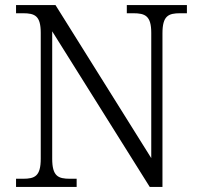

<svg xmlns="http://www.w3.org/2000/svg" viewBox="-20 -734 788 754"><path d="M43 0H281V-32H255C208 -32 185 -42 185 -111V-611L568 0H618V-603C618 -672 641 -682 688 -682H714V-714H478V-682H503C550 -682 574 -672 574 -605V-113L198 -714H43V-682H70C117 -682 140 -672 140 -605V-111C140 -42 117 -32 70 -32H43Z"/></svg>

Font: Noto Serif Ethiopic Light
Style: Regular
Weight: 300
Designer: Monotype Design Team
Foundry: Monotype Imaging Inc.
Version: Version 2.102